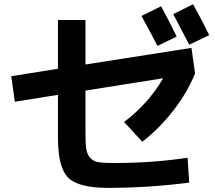

<svg xmlns="http://www.w3.org/2000/svg" viewBox="-20 -870 1040 927"><path d="M893.6 11.7Q694.3 37.1 502 37.1Q359.4 37.1 309.6 -11.7Q259.8 -60.5 259.8 -205.1V-412.1L51.8 -378.9L34.2 -502L259.8 -538.1V-773.4H392.6V-558.6L904.3 -638.7L921.9 -515.6Q884.8 -423.8 817.4 -336.9Q750 -250 667 -185.5L579.1 -281.2Q696.3 -369.1 767.6 -492.2L392.6 -432.6V-232.4Q392.6 -177.7 396.5 -150.9Q400.4 -124 416.5 -106.9Q432.6 -89.8 458 -86.4Q483.4 -83 535.2 -83Q716.8 -83 885.7 -108.4ZM833 -693.4 740.2 -648.4Q714.8 -698.2 663.1 -793L757.8 -839.8Q789.1 -783.2 833 -693.4ZM990.2 -700.2 893.6 -654.3Q839.8 -757.8 816.4 -801.8L912.1 -849.6Q958 -766.6 990.2 -700.2Z"/></svg>

Font: Mgen+ 1c bold
Style: Bold
Weight: 700
Designer: [Source Han Sans]
Ryoko NISHIZUKA  (kana & ideographs); Paul D. Hunt (Latin, Greek & Cyrillic); Wenlong ZHANG  (bopomofo
Version: Version 1.059.20150602